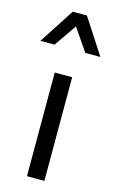

<svg xmlns="http://www.w3.org/2000/svg" viewBox="-135 -804 511 851"><g transform="rotate(15 120.5 -378.5)"><path d="M81.1 -475.6H161.1V0H81.1ZM88.4 -756.8H153.3L258.8 -594.7H189.5L119.1 -697.3L48.3 -594.7H-16.6Z"/></g></svg>

Font: Selawik
Style: Regular
Weight: 400
Designer: Aaron Bell
Foundry: Microsoft Corporation
Version: Version 1.01